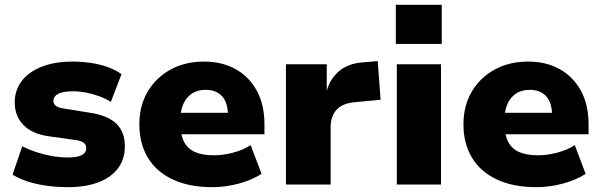

<svg xmlns="http://www.w3.org/2000/svg" viewBox="-20 -764 2488 795"><path d="M262 11Q215 11 172.5 5Q130 -1 94.5 -12.5Q59 -24 32 -41L72 -158Q98 -145 129.5 -134.5Q161 -124 194.5 -118Q228 -112 258 -112Q301 -112 319 -122Q337 -132 337 -150Q337 -165 326.5 -173Q316 -181 294 -184L180 -200Q112 -210 76.5 -247Q41 -284 41 -340Q41 -390 69.5 -428Q98 -466 152 -487.5Q206 -509 281 -509Q319 -509 356 -503.5Q393 -498 425.5 -486.5Q458 -475 483 -457L439 -342Q419 -355 392.5 -365Q366 -375 337.5 -380.5Q309 -386 284 -386Q239 -386 220 -375Q201 -364 201 -347Q201 -334 211 -326Q221 -318 242 -315L354 -297Q426 -286 461.5 -252Q497 -218 497 -158Q497 -105 468.5 -67Q440 -29 387 -9Q334 11 262 11Z M859 11Q763 11 695 -21Q627 -53 592 -111.5Q557 -170 557 -249Q557 -325 590.5 -383Q624 -441 684.5 -475Q745 -509 825 -509Q899 -509 955 -478Q1011 -447 1043 -389Q1075 -331 1075 -249V-208H708V-297H938L924 -284Q924 -339 899.5 -365.5Q875 -392 831 -392Q799 -392 776 -377.5Q753 -363 740 -335.5Q727 -308 727 -267V-254Q727 -206 742 -177Q757 -148 787.5 -134.5Q818 -121 866 -121Q904 -121 945.5 -132Q987 -143 1018 -163L1063 -44Q1022 -18 967.5 -3.5Q913 11 859 11Z M1164 0V-498H1333V-372H1329Q1341 -431 1380.5 -466.5Q1420 -502 1485 -506L1544 -511L1556 -351L1451 -341Q1399 -337 1374 -310Q1349 -283 1349 -236V0Z M1619 -582V-744H1809V-582ZM1623 0V-498H1806V0Z M2201 11Q2105 11 2037 -21Q1969 -53 1934 -111.5Q1899 -170 1899 -249Q1899 -325 1932.5 -383Q1966 -441 2026.5 -475Q2087 -509 2167 -509Q2241 -509 2297 -478Q2353 -447 2385 -389Q2417 -331 2417 -249V-208H2050V-297H2280L2266 -284Q2266 -339 2241.5 -365.5Q2217 -392 2173 -392Q2141 -392 2118 -377.5Q2095 -363 2082 -335.5Q2069 -308 2069 -267V-254Q2069 -206 2084 -177Q2099 -148 2129.5 -134.5Q2160 -121 2208 -121Q2246 -121 2287.5 -132Q2329 -143 2360 -163L2405 -44Q2364 -18 2309.5 -3.5Q2255 11 2201 11Z"/></svg>

Font: Nunito Sans 10pt Black
Style: Regular
Weight: 900
Designer: Vernon Adams
Foundry: Vernon Adams
Version: Version 3.101;gftools[0.9.27]